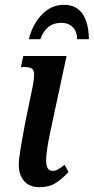

<svg xmlns="http://www.w3.org/2000/svg" viewBox="-20 -769 390 799"><path d="M58 -83Q58 -105 66.5 -156Q75 -207 84 -254L117 -414Q122 -444 122 -457Q122 -477 113 -483.5Q104 -490 81 -490H67L77 -536H257L189 -219Q172 -138 172 -102Q172 -58 198 -58Q210 -58 220 -63.5Q230 -69 249 -83L265 -53Q238 -24 211 -7Q184 10 144 10Q103 10 80.5 -15.5Q58 -41 58 -83ZM246 -749Q297 -749 323 -712Q349 -675 350 -606H301Q300 -640 282 -657Q264 -674 235 -674Q172 -674 148 -606H100Q115 -667 154 -708Q193 -749 246 -749Z"/></svg>

Font: Noto Serif CondSemiBold
Style: Italic
Weight: 600
Width: 3
Italic angle: -12°
Designer: Monotype Design Team
Foundry: Monotype Imaging Inc.
Version: Version 1.001